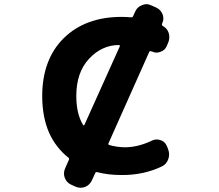

<svg xmlns="http://www.w3.org/2000/svg" viewBox="-20 -844 1040 913"><path d="M318.4 34.2Q296.9 24.4 288.1 2Q284.2 -8.8 284.2 -18.6Q284.2 -30.3 289.1 -42L307.6 -84Q310.5 -90.8 304.7 -94.7Q245.1 -142.6 213.9 -211.9Q180.7 -287.1 180.7 -387.7Q180.7 -473.6 206.1 -542Q231.4 -611.3 282.7 -662.1Q334 -712.9 403.3 -738.3Q471.7 -763.7 558.6 -763.7Q576.2 -763.7 602.5 -761.7Q610.4 -760.7 613.3 -767.6L623 -789.1Q632.8 -811.5 655.3 -819.3Q666 -824.2 675.8 -824.2Q687.5 -824.2 699.2 -818.4L721.7 -808.6Q744.1 -798.8 752.9 -776.4Q756.8 -766.6 756.8 -755.9Q756.8 -744.1 751 -732.4V-730.5Q748 -724.6 753.9 -720.7Q774.4 -710 782.2 -687.5Q785.2 -676.8 785.2 -667Q785.2 -654.3 780.3 -642.6L773.4 -626Q764.6 -604.5 743.2 -597.7Q733.4 -593.8 724.6 -593.8Q712.9 -593.8 701.2 -599.6Q700.2 -599.6 699.2 -599.6Q693.4 -603.5 689.5 -596.7L496.1 -163.1Q493.2 -156.2 500 -154.3Q534.2 -144.5 572.3 -143.6Q635.7 -143.6 701.2 -174.8Q712.9 -180.7 725.6 -180.7Q734.4 -180.7 743.2 -177.7Q764.6 -170.9 773.4 -149.4L779.3 -134.8Q784.2 -122.1 784.2 -109.4Q784.2 -98.6 780.3 -87.9Q772.5 -63.5 750 -52.7Q664.1 -11.7 562.5 -11.7Q560.5 -11.7 558.6 -11.7Q493.2 -11.7 442.4 -25.4Q435.5 -27.3 432.6 -20.5L417 13.7Q406.2 36.1 384.8 44.9Q374 48.8 363.3 48.8Q351.6 48.8 339.8 43.9ZM549.8 -624Q550.8 -626 549.3 -627.9Q547.9 -629.9 545.9 -629.9Q464.8 -629.9 403.8 -564.9Q342.8 -500 342.8 -387.7Q342.8 -302.7 375 -250Q376 -248 377.9 -248Q380.9 -248 381.8 -251Z"/></svg>

Font: Rounded Mgen+ 1m bold
Style: Bold
Weight: 700
Designer: [Source Han Sans]
Ryoko NISHIZUKA  (kana & ideographs); Paul D. Hunt (Latin, Greek & Cyrillic); Wenlong ZHANG  (bopomofo
Version: Version 1.059.20150602